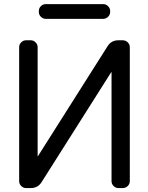

<svg xmlns="http://www.w3.org/2000/svg" viewBox="-20 -955 734 954"><path d="M625 -54.7Q625 -41 614.7 -30.8Q604.5 -20.5 589.8 -20.5H568.4Q554.7 -20.5 544.4 -30.8Q534.2 -41 534.2 -54.7V-595.7Q534.2 -595.7 533.2 -596.2Q532.2 -596.7 532.2 -595.7L186.5 -49.8Q168 -20.5 132.8 -20.5H109.4Q95.7 -20.5 85.4 -30.8Q75.2 -41 75.2 -54.7V-720.7Q75.2 -734.4 85.4 -744.6Q95.7 -754.9 109.4 -754.9H132.8Q146.5 -754.9 156.7 -744.6Q167 -734.4 167 -720.7V-179.7Q167 -179.7 168 -179.2Q168.9 -178.7 168.9 -179.7L514.6 -725.6Q533.2 -754.9 568.4 -754.9H589.8Q604.5 -754.9 614.7 -744.6Q625 -734.4 625 -720.7ZM207 -861.3Q193.4 -861.3 183.1 -871.6Q172.9 -881.8 172.9 -896.5V-900.4Q172.9 -914.1 183.1 -924.3Q193.4 -934.6 207 -934.6H492.2Q506.8 -934.6 517.1 -924.3Q527.3 -914.1 527.3 -900.4V-896.5Q527.3 -881.8 517.1 -871.6Q506.8 -861.3 492.2 -861.3Z"/></svg>

Font: Gen Jyuu GothicL Regular
Style: Regular
Weight: 400
Designer: [Source Han Sans]
Ryoko NISHIZUKA  (kana & ideographs); Paul D. Hunt (Latin, Greek & Cyrillic); Wenlong ZHANG  (bopomofo
Version: Version 1.002.20150607